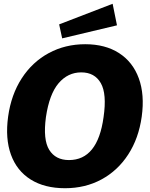

<svg xmlns="http://www.w3.org/2000/svg" viewBox="-20 -986 795 1016"><path d="M730 -369Q714 -254 658.5 -168.5Q603 -83 517 -36.5Q431 10 324 10Q216 10 142.5 -36Q69 -82 38 -167.5Q7 -253 23 -369Q39 -485 95 -571.5Q151 -658 238 -705Q325 -752 431 -752Q537 -752 610 -705Q683 -658 714.5 -571.5Q746 -485 730 -369ZM528 -366Q546 -489 513.5 -546Q481 -603 410 -603Q339 -603 290 -545.5Q241 -488 223 -366Q207 -247 240.5 -193Q274 -139 345 -139Q497 -139 528 -366ZM599 -852 309 -783 293 -857 576 -966Z"/></svg>

Font: Morrison ExtraBold
Style: Regular
Weight: 800
Designer: Pablo Impallari, Rodrigo Fuenzalida (Modified by Dan O. Williams)
Version: Version 0.03;June 6, 2019;FontCreator 11.5.0.2425 64-bit; tt